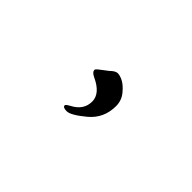

<svg xmlns="http://www.w3.org/2000/svg" viewBox="-20 -117 478 478"><g transform="rotate(45 219.5 122.5)"><path d="M170 79C170 84.3 174.3 89 183 93C209 105 222 120.3 222 139C222 159 211.7 174.3 191 185C183.7 189 180 192 180 194C180 198.7 184.7 201 194 201C203.3 201 218.7 192.2 240 174.5C261.3 156.8 272 133.7 272 105C272 91.7 267.8 80 259.5 70C251.2 60 243.3 53.2 236 49.5C228.7 45.8 222.3 44 217 44C211.7 44 205.3 47.7 198 55C194 58.3 188.3 62.7 181 68C173.7 73.3 170 77 170 79Z"/></g></svg>

Font: Sorts Mill Goudy
Style: Regular
Weight: 400
Version: Version 003.101